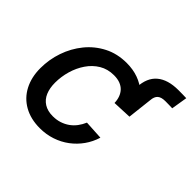

<svg xmlns="http://www.w3.org/2000/svg" viewBox="-155 -791 972 972"><g transform="rotate(45 331.0 -304.5)"><path d="M435.1 -348.1 444.8 -482.4Q447.8 -552.2 488.8 -586.7Q529.8 -621.1 605 -621.1Q624 -621.1 637.7 -620.8Q651.4 -620.6 661.6 -620.1L647.5 -533.7Q638.7 -534.2 623 -534.4Q607.4 -534.7 597.7 -534.7Q568.8 -534.7 555.2 -522.7Q541.5 -510.7 539.6 -483.9L524.4 -350.6ZM244.6 11.7Q179.2 11.7 131.1 -15.4Q83 -42.5 57.4 -91.6Q31.7 -140.6 31.7 -205.6Q31.7 -267.6 51.8 -325.9Q71.8 -384.3 109.9 -431.2Q147.9 -478 201.7 -505.6Q255.4 -533.2 322.8 -533.2Q368.2 -533.2 405.5 -519.8Q442.9 -506.3 469.7 -482.2Q496.6 -458 511 -424.6Q525.4 -391.1 524.4 -350.6L421.9 -346.2Q421.4 -367.2 415 -385Q408.7 -402.8 396.5 -416Q384.3 -429.2 365.5 -436.5Q346.7 -443.8 320.8 -443.8Q276.4 -443.8 241.9 -423.1Q207.5 -402.3 184.1 -367.9Q160.6 -333.5 148.4 -291.3Q136.2 -249 136.2 -206.1Q136.2 -167 148.4 -138.2Q160.6 -109.4 185.8 -93.5Q210.9 -77.6 248 -77.6Q274.9 -77.6 297.4 -85Q319.8 -92.3 338.4 -105.5Q356.9 -118.7 370.6 -137Q384.3 -155.3 393.6 -177.2L495.6 -171.4Q483.4 -131.3 459.7 -97.9Q436 -64.5 403.1 -39.8Q370.1 -15.1 329.8 -1.7Q289.6 11.7 244.6 11.7Z"/></g></svg>

Font: Inter 28pt Medium
Style: Italic
Weight: 500
Italic angle: -9.3988°
Designer: Rasmus Andersson
Foundry: rsms
Version: Version 4.001;git-66647c0bb